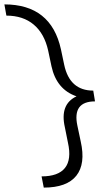

<svg xmlns="http://www.w3.org/2000/svg" viewBox="-79 -731 505 873"><path d="M273 -159 288 -88Q311 14 268 68Q225 122 120 122L110 71Q186 71 216.5 32.5Q247 -6 230 -82L216 -152Q192 -257 269 -293Q178 -324 155 -430L140 -501Q123 -578 74.5 -619Q26 -660 -50 -660L-59 -711Q153 -711 198 -507L213 -436Q238 -319 345 -319L353 -270Q249 -270 273 -159Z"/></svg>

Font: EauTest
Style: Italic
Weight: 400
Italic angle: -12°
Designer: Christian Thalmann (Catharsis Fonts)
Version: Version 0.001;PS 000.001;hotconv 1.0.88;makeotf.lib2.5.64775